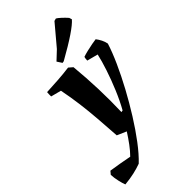

<svg xmlns="http://www.w3.org/2000/svg" viewBox="-332 -781 1068 1068"><g transform="rotate(-45 202.5 -247.0)"><path d="M-30 216Q-36 202 -42.5 173.5Q-49 145 -50 121L-35 103Q-5 107 30.5 113.5Q66 120 98 126Q120 104 141.5 75Q163 46 184 13L129 -11Q124 -86 119 -151Q114 -216 106 -278Q98 -340 85 -406L24 -422Q24 -429 24 -438Q24 -447 25 -455Q66 -457 113 -460Q160 -463 204 -469L227 -449Q236 -356 239 -264.5Q242 -173 239 -84L250 -86Q277 -134 301.5 -192.5Q326 -251 344.5 -307Q363 -363 372 -404L307 -421Q307 -425 308 -434Q309 -443 311 -447Q325 -452 348 -457.5Q371 -463 392.5 -467Q414 -471 424 -472Q435 -458 443.5 -441Q452 -424 455 -407Q439 -356 410 -291.5Q381 -227 344 -158.5Q307 -90 266 -24.5Q225 41 183.5 96Q142 151 104 187Q77 197 44 204.5Q11 212 -30 216ZM201 -509 182 -538 233 -586 334 -706 349 -710Q357 -706 373.5 -691Q390 -676 404 -660L409 -644Q373 -601 212 -511Z"/></g></svg>

Font: Labrada
Style: Bold Italic
Weight: 700
Italic angle: -7°
Designer: Mercedes Jáuregui
Foundry: Omnibus-Type Team
Version: Version 1.000; ttfautohint (v1.8.4.7-5d5b)